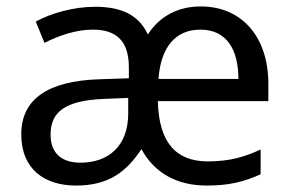

<svg xmlns="http://www.w3.org/2000/svg" viewBox="-20 -566 904 596"><path d="M603 -546C531 -546 474 -514 439 -459C411 -519 358 -545 275 -545C209 -545 138 -525 91 -499L118 -433C162 -455 215 -474 268 -474C336 -474 380 -444 380 -357V-323L290 -320C125 -315 46 -256 46 -149C46 -40 119 10 216 10C319 10 373 -34 419 -103C460 -28 530 10 622 10C689 10 736 -1 789 -25V-102C738 -78 691 -65 625 -65C526 -65 473 -124 470 -252H813V-306C813 -449 733 -546 603 -546ZM602 -474C683 -474 720 -413 720 -321H472C479 -420 525 -474 602 -474ZM303 -259 378 -262V-214C378 -110 314 -61 230 -61C174 -61 137 -88 137 -148C137 -216 178 -254 303 -259Z"/></svg>

Font: Noto Sans Sinhala UI
Style: Regular
Weight: 400
Designer: Jelle Bosma - Monotype Design Team
Foundry: Monotype Imaging Inc.
Version: Version 2.006